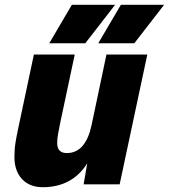

<svg xmlns="http://www.w3.org/2000/svg" viewBox="-20 -767 703 799"><path d="M158 12Q103 12 71.5 -22Q40 -56 40 -114Q40 -146 44.5 -173.5Q49 -201 55 -229L121 -540H291L230 -253Q226 -232 222 -211.5Q218 -191 218 -172Q218 -130 258 -130Q336 -130 361 -246L423 -540H593L478 0H328L343 -87Q280 12 158 12ZM185 -587 279 -747H459L335 -587ZM389 -587 483 -747H663L539 -587Z"/></svg>

Font: Geist Mono Black
Style: Italic
Weight: 900
Italic angle: -12°
Monospace: yes
Designer: Basement.studio, Andrés Briganti, Mateo Zaragoza
Foundry: Basement.studio, Vercel, Andrés Briganti, Guido Ferreyra, Mateo Zaragoza
Version: Version 1.500; ttfautohint (v1.8.4.7-5d5b)